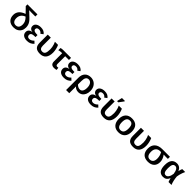

<svg xmlns="http://www.w3.org/2000/svg" viewBox="600 -2959 5383 5383"><g transform="rotate(45 3291.5 -267.0)"><path d="M547.9 -234.4Q547.9 -161.6 516.6 -106.7Q485.4 -51.8 428.5 -21Q371.6 9.8 293.9 9.8Q174.8 9.8 108.4 -54.7Q42 -119.1 42 -233.4Q42 -421.4 269 -500L115.7 -657.2V-724.6H512.7V-641.1H337.9L264.6 -645L421.4 -496.6Q467.8 -453.1 495.4 -411.9Q522.9 -370.6 535.4 -327.6Q547.9 -284.7 547.9 -234.4ZM422.4 -235.4Q422.4 -289.6 399.9 -339.1Q377.4 -388.7 321.8 -445.3Q247.1 -418.5 207 -364Q167 -309.6 167 -233.4Q167 -158.7 200 -117.2Q232.9 -75.7 292 -75.7Q422.4 -75.7 422.4 -235.4Z M835.4 -73.2Q872.1 -73.2 907.5 -91.8Q942.9 -110.4 974.1 -144L1037.6 -82Q990.2 -32.2 940.7 -11.2Q891.1 9.8 823.7 9.8Q729.5 9.8 678 -30.8Q626.5 -71.3 626.5 -144.5Q626.5 -199.2 664.1 -233.6Q701.7 -268.1 763.2 -273.4V-274.4Q707 -280.3 674.8 -313.2Q642.6 -346.2 642.6 -396.5Q642.6 -460.9 696.5 -499.5Q750.5 -538.1 839.8 -538.1Q904.8 -538.1 950 -518.1Q995.1 -498 1028.3 -453.1L954.6 -398.4Q933.6 -428.7 907 -443.4Q880.4 -458 845.2 -458Q803.2 -458 781 -440.4Q758.8 -422.9 758.8 -392.6Q758.8 -353 794.9 -334.5Q830.1 -315.4 923.8 -315.4V-235.8Q850.6 -235.8 818.4 -227.5Q785.6 -219.7 768.3 -201.4Q751 -183.1 751 -150.9Q751 -113.3 773.4 -93.3Q795.9 -73.2 835.4 -73.2Z M1581.5 -278.8Q1581.5 -136.2 1520.5 -63.2Q1459.5 9.8 1338.9 9.8Q1224.1 9.8 1170.9 -43.5Q1117.7 -96.7 1117.7 -209V-528.3H1238.8V-216.8Q1238.8 -148.9 1263.7 -114.5Q1288.6 -80.1 1345.7 -80.1Q1407.2 -80.1 1433.6 -127.9Q1460 -175.8 1460 -288.6Q1460 -327.1 1451.7 -372.1Q1443.4 -417 1430.2 -458.7Q1417 -500.5 1401.4 -528.3H1524.9Q1550.3 -475.1 1565.9 -407.2Q1581.5 -339.4 1581.5 -278.8Z M1758.8 -445.3Q1733.9 -445.3 1708.3 -442.6Q1682.6 -439.9 1663.1 -435.8Q1643.6 -431.6 1635.7 -427.2V-514.2Q1647.5 -520 1673.6 -524.2Q1699.7 -528.3 1725.1 -528.3H2040.5V-445.3H1891.6V-145Q1891.6 -109.9 1903.3 -93.5Q1915 -77.1 1944.3 -77.1Q1954.1 -77.6 1964.1 -78.6Q1974.1 -79.6 1984.9 -81.1L1992.7 -2.4Q1974.6 2.4 1949.5 6.3Q1924.3 10.3 1904.3 10.3Q1837.4 10.3 1804.7 -21.2Q1772 -52.7 1772 -118.7V-445.3Z M2299.8 -73.2Q2336.4 -73.2 2371.8 -91.8Q2407.2 -110.4 2438.5 -144L2502 -82Q2454.6 -32.2 2405 -11.2Q2355.5 9.8 2288.1 9.8Q2193.8 9.8 2142.3 -30.8Q2090.8 -71.3 2090.8 -144.5Q2090.8 -199.2 2128.4 -233.6Q2166 -268.1 2227.5 -273.4V-274.4Q2171.4 -280.3 2139.2 -313.2Q2106.9 -346.2 2106.9 -396.5Q2106.9 -460.9 2160.9 -499.5Q2214.8 -538.1 2304.2 -538.1Q2369.1 -538.1 2414.3 -518.1Q2459.5 -498 2492.7 -453.1L2418.9 -398.4Q2397.9 -428.7 2371.3 -443.4Q2344.7 -458 2309.6 -458Q2267.6 -458 2245.4 -440.4Q2223.1 -422.9 2223.1 -392.6Q2223.1 -353 2259.3 -334.5Q2294.4 -315.4 2388.2 -315.4V-235.8Q2314.9 -235.8 2282.7 -227.5Q2250 -219.7 2232.7 -201.4Q2215.3 -183.1 2215.3 -150.9Q2215.3 -113.3 2237.8 -93.3Q2260.3 -73.2 2299.8 -73.2Z M3081.5 -252Q3081.5 -174.3 3054 -115.2Q3026.4 -56.2 2977.1 -23.2Q2927.7 9.8 2860.8 9.8Q2812.5 9.8 2774.2 -7.1Q2735.8 -23.9 2705.1 -58.1H2703.1Q2704.1 -43.5 2704.6 -29.1Q2705.1 -14.6 2705.1 0V207.5H2580.1V-283.7Q2580.1 -402.8 2644.5 -470.7Q2709 -538.6 2820.8 -538.6Q2895 -538.6 2955.1 -502.9Q3015.1 -467.3 3048.3 -402.1Q3081.5 -336.9 3081.5 -252ZM2954.6 -256.3Q2954.6 -348.1 2918 -400.9Q2881.3 -453.6 2819.8 -453.6Q2705.1 -453.6 2705.1 -280.3V-140.1Q2732.9 -108.4 2767.8 -91.8Q2802.7 -75.2 2840.8 -75.2Q2895 -75.2 2924.8 -122.6Q2954.6 -169.9 2954.6 -256.3Z M3366.7 -73.2Q3403.3 -73.2 3438.7 -91.8Q3474.1 -110.4 3505.4 -144L3568.8 -82Q3521.5 -32.2 3471.9 -11.2Q3422.4 9.8 3355 9.8Q3260.7 9.8 3209.2 -30.8Q3157.7 -71.3 3157.7 -144.5Q3157.7 -199.2 3195.3 -233.6Q3232.9 -268.1 3294.4 -273.4V-274.4Q3238.3 -280.3 3206.1 -313.2Q3173.8 -346.2 3173.8 -396.5Q3173.8 -460.9 3227.8 -499.5Q3281.7 -538.1 3371.1 -538.1Q3436 -538.1 3481.2 -518.1Q3526.4 -498 3559.6 -453.1L3485.8 -398.4Q3464.8 -428.7 3438.2 -443.4Q3411.6 -458 3376.5 -458Q3334.5 -458 3312.3 -440.4Q3290 -422.9 3290 -392.6Q3290 -353 3326.2 -334.5Q3361.3 -315.4 3455.1 -315.4V-235.8Q3381.8 -235.8 3349.6 -227.5Q3316.9 -219.7 3299.6 -201.4Q3282.2 -183.1 3282.2 -150.9Q3282.2 -113.3 3304.7 -93.3Q3327.1 -73.2 3366.7 -73.2Z M4112.8 -278.8Q4112.8 -136.2 4051.8 -63.2Q3990.7 9.8 3870.1 9.8Q3755.4 9.8 3702.1 -43.5Q3648.9 -96.7 3648.9 -209V-528.3H3770V-216.8Q3770 -148.9 3794.9 -114.5Q3819.8 -80.1 3877 -80.1Q3938.5 -80.1 3964.8 -127.9Q3991.2 -175.8 3991.2 -288.6Q3991.2 -327.1 3982.9 -372.1Q3974.6 -417 3961.4 -458.7Q3948.2 -500.5 3932.6 -528.3H4056.2Q4081.5 -475.1 4097.2 -407.2Q4112.8 -339.4 4112.8 -278.8ZM3962.9 -724.1 3858.4 -583.5H3812V-599.6L3845.7 -742.2H3962.9Z M4709 -264.6Q4709 -132.8 4641.1 -61.5Q4573.2 9.8 4450.2 9.8Q4329.6 9.8 4262.9 -62.5Q4196.3 -134.8 4196.3 -264.6Q4196.3 -395 4262.9 -466.6Q4329.6 -538.1 4453.1 -538.1Q4580.1 -538.1 4644.5 -468.8Q4709 -399.4 4709 -264.6ZM4582.5 -264.6Q4582.5 -363.8 4551 -408.7Q4519.5 -453.6 4455.1 -453.6Q4387.7 -453.6 4355.5 -407Q4323.2 -360.4 4323.2 -264.6Q4323.2 -170.9 4354.7 -122.6Q4386.2 -74.2 4449.2 -74.2Q4517.6 -74.2 4550 -121.3Q4582.5 -168.5 4582.5 -264.6Z M5275.9 -278.8Q5275.9 -136.2 5214.8 -63.2Q5153.8 9.8 5033.2 9.8Q4918.5 9.8 4865.2 -43.5Q4812 -96.7 4812 -209V-528.3H4933.1V-216.8Q4933.1 -148.9 4958 -114.5Q4982.9 -80.1 5040 -80.1Q5101.6 -80.1 5127.9 -127.9Q5154.3 -175.8 5154.3 -288.6Q5154.3 -327.1 5146 -372.1Q5137.7 -417 5124.5 -458.7Q5111.3 -500.5 5095.7 -528.3H5219.2Q5244.6 -475.1 5260.3 -407.2Q5275.9 -339.4 5275.9 -278.8Z M5874.5 -229Q5874.5 -116.7 5806.9 -53.5Q5739.3 9.8 5618.7 9.8Q5493.7 9.8 5426.5 -58.3Q5359.4 -126.5 5359.4 -255.9Q5359.4 -385.3 5437.7 -456.8Q5516.1 -528.3 5661.6 -528.3H5962.9V-445.3H5872.6L5795.4 -448.2V-446.3Q5836.9 -389.6 5855.7 -336.7Q5874.5 -283.7 5874.5 -229ZM5748 -239.7Q5748 -351.6 5694.8 -445.3H5656.2Q5577.6 -445.3 5532 -395Q5486.3 -344.7 5486.3 -256.3Q5486.3 -74.2 5614.7 -74.2Q5679.7 -74.2 5713.9 -116.7Q5748 -159.2 5748 -239.7Z M6397.9 -115.7Q6367.7 -49.8 6325.4 -20Q6283.2 9.8 6222.7 9.8Q6120.6 9.8 6070.8 -57.4Q6021 -124.5 6021 -261.7Q6021 -400.4 6075.7 -469.2Q6130.4 -538.1 6235.8 -538.1Q6298.8 -538.1 6344.2 -505.6Q6389.6 -473.1 6412.6 -413.6H6414.1Q6425.8 -472.7 6450.2 -528.3H6566.9Q6550.8 -497.6 6533.9 -451.2Q6517.1 -404.8 6504.9 -357.2Q6492.7 -309.6 6488.8 -273.9Q6495.1 -197.8 6511 -127.4Q6526.9 -57.1 6551.3 0H6433.6Q6421.4 -29.3 6412.8 -60.3Q6404.3 -91.3 6399.9 -115.7ZM6147.9 -263.7Q6147.9 -164.1 6170.9 -119.9Q6193.8 -75.7 6246.6 -75.7Q6295.4 -75.7 6329.6 -127.4Q6363.8 -179.2 6374 -265.1Q6361.8 -357.4 6330.6 -405.3Q6299.3 -453.1 6251 -453.1Q6195.8 -453.1 6171.9 -408Q6147.9 -362.8 6147.9 -263.7Z"/></g></svg>

Font: Arimo SemiBold
Style: Regular
Weight: 600
Designer: Steve Matteson
Foundry: Monotype Imaging Inc.
Version: Version 1.33